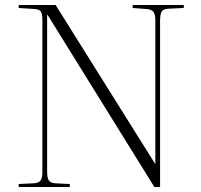

<svg xmlns="http://www.w3.org/2000/svg" viewBox="-20 -750 807 770"><path d="M55 0V-12L116 -15Q135 -16 142.5 -26Q150 -36 150 -62V-668Q150 -694 144 -703.5Q138 -713 117 -714L55 -718V-730H203L602 -93H603V-667Q603 -693 595 -703Q587 -713 565 -714L512 -718V-730H717V-718L654 -715Q635 -714 628.5 -703.5Q622 -693 622 -666V0H599L171 -690H169V-62Q169 -36 176 -26Q183 -16 202 -15L260 -12V0Z"/></svg>

Font: Literata 72pt ExtraLight
Style: Regular
Weight: 200
Designer: Latin by Veronika Burian and Jose Scaglione. Greek by Irene Vlachou. Cyrillic by Vera Evstafieva.
Foundry: TypeTogether
Version: Version 3.002